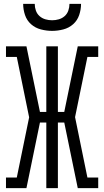

<svg xmlns="http://www.w3.org/2000/svg" viewBox="-20 -975 540 995"><path d="M117 0H11V-55H67L131 -367L67 -680H11V-735H117L187 -395H220V-735H280V-395H313L383 -735H489V-680H433L369 -368L433 -55H489V0H383L313 -340H280V0H220V-340H187ZM250 -815Q221 -815 192 -822.5Q163 -830 141 -849.5Q119 -869 109.5 -897.5Q100 -926 100 -955H160Q160 -937 166 -920Q172 -903 185 -891.5Q198 -880 215 -875Q232 -870 250 -870Q268 -870 285 -875Q302 -880 315 -891.5Q328 -903 334 -920Q340 -937 340 -955H400Q400 -926 390.5 -897.5Q381 -869 359 -849.5Q337 -830 308 -822.5Q279 -815 250 -815Z"/></svg>

Font: Iosevka Curly Slab Light
Style: Regular
Weight: 300
Monospace: yes
Designer: Belleve Invis
Foundry: Belleve Invis
Version: Version 22.1.2; ttfautohint (v1.8.4)